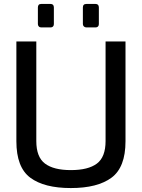

<svg xmlns="http://www.w3.org/2000/svg" viewBox="-20 -947 719 973"><path d="M63 -231V-737H164V-232Q164 -151 208 -118Q252 -85 339 -85Q427 -85 471 -118Q515 -151 515 -232V-737H616V-231Q616 -99 545 -46.5Q474 6 339 6Q204 6 133.5 -46.5Q63 -99 63 -231ZM172 -825V-909Q172 -927 189 -927H236Q253 -927 253 -909V-825Q253 -817 248.5 -812.5Q244 -808 236 -808H189Q181 -808 176.5 -813Q172 -818 172 -825ZM400 -825V-909Q400 -927 418 -927H464Q481 -927 481 -909V-825Q481 -817 476.5 -812.5Q472 -808 464 -808H418Q410 -808 405 -813Q400 -818 400 -825Z"/></svg>

Font: Exo Medium
Style: Regular
Weight: 500
Designer: Natanael Gama
Foundry: Natanael Gama
Version: Version 1.500; ttfautohint (v1.6)